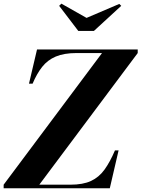

<svg xmlns="http://www.w3.org/2000/svg" viewBox="-72 -1017 764 1037"><path d="M-52.3 0V-19.5L479 -730.5H341.5Q273.5 -730.5 229 -711.5Q184.5 -692.5 155.5 -655.5Q126.5 -618.5 104 -565H84.5L128 -750H671.8V-730.5L140.3 -19.5H307.8Q376.3 -19.5 419.5 -39.6Q462.8 -59.8 492.4 -100.8Q522 -141.8 549 -204.8H568.5L521 0ZM350.8 -850 247.5 -985.5 259.5 -997.3 395.5 -920.3 572.3 -995.8 582.8 -985.5 435.3 -850Z"/></svg>

Font: Bodoni Moda
Style: Italic
Weight: 400
Italic angle: -13°
Designer: Owen Earl
Foundry: indestructible type
Version: Version 2.005